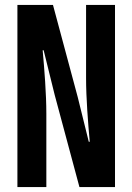

<svg xmlns="http://www.w3.org/2000/svg" viewBox="-20 -763 540 783"><path d="M51 0H169V-299C169 -381 161 -480 154 -558H158L203 -376L304 0H449V-743H331V-445C331 -363 339 -262 346 -185H342L297 -367L196 -743H51Z"/></svg>

Font: Noto Sans Mono CJK SC
Style: Bold
Weight: 700
Designer: Ryoko NISHIZUKA 西塚涼子 (kana, bopomofo & ideographs); Paul D. Hunt (Latin, Greek & Cyrillic); Sandoll Communications 산돌커뮤니
Foundry: Adobe
Version: Version 2.004;hotconv 1.0.118;makeotfexe 2.5.65603